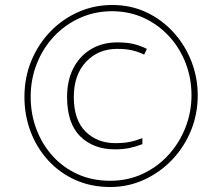

<svg xmlns="http://www.w3.org/2000/svg" viewBox="-20 -742 845 770"><path d="M422 8Q346 8 283 -20Q220 -48 174 -98Q128 -148 103 -213.5Q78 -279 78 -353Q78 -432 106 -499Q134 -566 182.5 -616Q231 -666 294.5 -694Q358 -722 430 -722Q505 -722 567.5 -692.5Q630 -663 676.5 -611.5Q723 -560 748 -495Q773 -430 773 -360Q773 -284 745.5 -217.5Q718 -151 669.5 -100.5Q621 -50 557.5 -21Q494 8 422 8ZM422 -17Q492 -17 551.5 -44.5Q611 -72 655 -120Q699 -168 723.5 -230Q748 -292 748 -360Q748 -428 724.5 -489Q701 -550 657.5 -597Q614 -644 556 -670.5Q498 -697 429 -697Q361 -697 301.5 -670.5Q242 -644 197.5 -597Q153 -550 128 -487.5Q103 -425 103 -354Q103 -285 126 -224Q149 -163 191 -116.5Q233 -70 291.5 -43.5Q350 -17 422 -17ZM441 -143Q355 -143 302 -195Q249 -247 249 -353Q249 -420 274.5 -469Q300 -518 345.5 -545Q391 -572 450 -572Q491 -572 518 -565Q545 -558 569 -546L558 -523Q536 -534 510.5 -540Q485 -546 450 -546Q374 -546 325 -494Q276 -442 276 -353Q276 -261 323 -214.5Q370 -168 442 -168Q475 -168 498.5 -172.5Q522 -177 551 -188V-164Q526 -154 499.5 -148.5Q473 -143 441 -143Z"/></svg>

Font: Noto Sans Disp Thin
Style: Italic
Weight: 100
Italic angle: -12°
Designer: Monotype Design Team
Foundry: Monotype Imaging Inc.
Version: Version 2.000;GOOG;noto-source:20170915:90ef993387c0